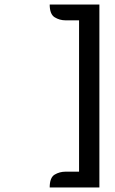

<svg xmlns="http://www.w3.org/2000/svg" viewBox="-20 -780 510 850"><path d="M330 -690H270Q244 -690 222 -703.5Q200 -717 200 -760H420V50H200Q200 6 222 -7Q244 -20 270 -20H330Z"/></svg>

Font: Warnes
Style: Regular
Weight: 400
Designer: Eduardo Rodriguez Tunni
Foundry: Eduardo Rodriguez Tunni
Version: Version 1.002; ttfautohint (v1.8.4.7-5d5b);gftools[0.9.23]